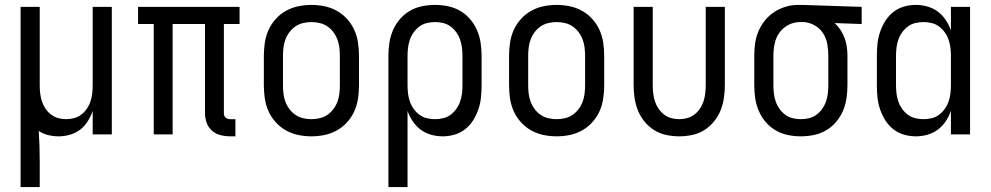

<svg xmlns="http://www.w3.org/2000/svg" viewBox="-20 -548 4040 783"><path d="M64 215V-520H142V-200Q142 -183 144 -166.5Q146 -150 151 -134.5Q156 -119 165.5 -105Q175 -91 188 -81Q201 -71 217 -66.5Q233 -62 250 -62Q267 -62 283 -66.5Q299 -71 312 -81Q325 -91 334.5 -105Q344 -119 349 -134.5Q354 -150 356 -166.5Q358 -183 358 -200V-520H436V0H358V-95Q350 -73 337.5 -53Q325 -33 306.5 -19Q288 -5 265 1.5Q242 8 219 8Q198 8 177 3Q156 -2 138 -14Q140 16 141 46.5Q142 77 142 107V215Z M940 8H919Q899 8 879 3Q859 -2 844 -15.5Q829 -29 822.5 -48Q816 -67 816 -87V-450H684V0H607V-450H543V-520H957V-450H893V-87Q893 -82 894.5 -77Q896 -72 900 -68.5Q904 -65 909 -63.5Q914 -62 919 -62H940Z M1250 8Q1223 8 1196.5 2.5Q1170 -3 1146.5 -16Q1123 -29 1104.5 -49.5Q1086 -70 1075 -94.5Q1064 -119 1060 -146Q1056 -173 1056 -200V-320Q1056 -347 1060 -374Q1064 -401 1075 -425.5Q1086 -450 1104.5 -470.5Q1123 -491 1146.5 -504Q1170 -517 1196.5 -522.5Q1223 -528 1250 -528Q1277 -528 1303.5 -522.5Q1330 -517 1353.5 -504Q1377 -491 1395.5 -470.5Q1414 -450 1425 -425.5Q1436 -401 1440 -374Q1444 -347 1444 -320V-200Q1444 -173 1440 -146Q1436 -119 1425 -94.5Q1414 -70 1395.5 -49.5Q1377 -29 1353.5 -16Q1330 -3 1303.5 2.5Q1277 8 1250 8ZM1250 -62Q1267 -62 1284 -66Q1301 -70 1315 -79.5Q1329 -89 1339.5 -103Q1350 -117 1356 -133Q1362 -149 1364 -166Q1366 -183 1366 -200V-320Q1366 -337 1364 -354Q1362 -371 1356 -387Q1350 -403 1339.5 -417Q1329 -431 1315 -440.5Q1301 -450 1284 -454Q1267 -458 1250 -458Q1233 -458 1216 -454Q1199 -450 1185 -440.5Q1171 -431 1160.5 -417Q1150 -403 1144 -387Q1138 -371 1136 -354Q1134 -337 1134 -320V-200Q1134 -183 1136 -166Q1138 -149 1144 -133Q1150 -117 1160.5 -103Q1171 -89 1185 -79.5Q1199 -70 1216 -66Q1233 -62 1250 -62Z M1564 215V-320Q1564 -347 1568 -373.5Q1572 -400 1582.5 -424.5Q1593 -449 1610.5 -469.5Q1628 -490 1651 -503.5Q1674 -517 1700.5 -522.5Q1727 -528 1754 -528Q1781 -528 1807.5 -522.5Q1834 -517 1857 -503.5Q1880 -490 1897.5 -469.5Q1915 -449 1925.5 -424.5Q1936 -400 1940 -373.5Q1944 -347 1944 -320V-200Q1944 -175 1941.5 -150.5Q1939 -126 1931 -102.5Q1923 -79 1910 -58Q1897 -37 1877.5 -21.5Q1858 -6 1834 1Q1810 8 1785 8Q1761 8 1738 1.5Q1715 -5 1696 -19Q1677 -33 1663.5 -53Q1650 -73 1642 -96V215ZM1754 -62Q1771 -62 1787.5 -66Q1804 -70 1817.5 -80Q1831 -90 1841 -104Q1851 -118 1856.5 -134Q1862 -150 1864 -166.5Q1866 -183 1866 -200V-320Q1866 -337 1864 -353.5Q1862 -370 1856.5 -386Q1851 -402 1841 -416Q1831 -430 1817.5 -440Q1804 -450 1787.5 -454Q1771 -458 1754 -458Q1737 -458 1720.5 -454Q1704 -450 1690.5 -440Q1677 -430 1667 -416Q1657 -402 1651.5 -386Q1646 -370 1644 -353.5Q1642 -337 1642 -320V-200Q1642 -183 1644 -166.5Q1646 -150 1651.5 -134Q1657 -118 1667 -104Q1677 -90 1690.5 -80Q1704 -70 1720.5 -66Q1737 -62 1754 -62Z M2250 8Q2223 8 2196.5 2.5Q2170 -3 2146.5 -16Q2123 -29 2104.5 -49.5Q2086 -70 2075 -94.5Q2064 -119 2060 -146Q2056 -173 2056 -200V-320Q2056 -347 2060 -374Q2064 -401 2075 -425.5Q2086 -450 2104.5 -470.5Q2123 -491 2146.5 -504Q2170 -517 2196.5 -522.5Q2223 -528 2250 -528Q2277 -528 2303.5 -522.5Q2330 -517 2353.5 -504Q2377 -491 2395.5 -470.5Q2414 -450 2425 -425.5Q2436 -401 2440 -374Q2444 -347 2444 -320V-200Q2444 -173 2440 -146Q2436 -119 2425 -94.5Q2414 -70 2395.5 -49.5Q2377 -29 2353.5 -16Q2330 -3 2303.5 2.5Q2277 8 2250 8ZM2250 -62Q2267 -62 2284 -66Q2301 -70 2315 -79.5Q2329 -89 2339.5 -103Q2350 -117 2356 -133Q2362 -149 2364 -166Q2366 -183 2366 -200V-320Q2366 -337 2364 -354Q2362 -371 2356 -387Q2350 -403 2339.5 -417Q2329 -431 2315 -440.5Q2301 -450 2284 -454Q2267 -458 2250 -458Q2233 -458 2216 -454Q2199 -450 2185 -440.5Q2171 -431 2160.5 -417Q2150 -403 2144 -387Q2138 -371 2136 -354Q2134 -337 2134 -320V-200Q2134 -183 2136 -166Q2138 -149 2144 -133Q2150 -117 2160.5 -103Q2171 -89 2185 -79.5Q2199 -70 2216 -66Q2233 -62 2250 -62Z M2750 8Q2724 8 2697.5 2.5Q2671 -3 2648.5 -17Q2626 -31 2609 -51.5Q2592 -72 2582 -96.5Q2572 -121 2568 -147.5Q2564 -174 2564 -200V-520H2642V-200Q2642 -183 2644 -166.5Q2646 -150 2651 -134.5Q2656 -119 2665.5 -105Q2675 -91 2688 -81Q2701 -71 2717 -66.5Q2733 -62 2750 -62Q2767 -62 2783 -66.5Q2799 -71 2812 -81Q2825 -91 2834.5 -105Q2844 -119 2849 -134.5Q2854 -150 2856 -166.5Q2858 -183 2858 -200V-520H2936V-200Q2936 -174 2932 -147.5Q2928 -121 2918 -96.5Q2908 -72 2891 -51.5Q2874 -31 2851.5 -17Q2829 -3 2802.5 2.5Q2776 8 2750 8Z M3246 8Q3219 8 3192.5 2.5Q3166 -3 3143 -16.5Q3120 -30 3102.5 -50.5Q3085 -71 3074.5 -95.5Q3064 -120 3060 -146.5Q3056 -173 3056 -200V-320Q3056 -346 3059.5 -371.5Q3063 -397 3073 -420.5Q3083 -444 3099.5 -464.5Q3116 -485 3137.5 -499Q3159 -513 3184 -520.5Q3209 -528 3235 -528H3250L3494 -520V-450L3384 -454Q3398 -441 3408 -425.5Q3418 -410 3424.5 -392.5Q3431 -375 3433.5 -356.5Q3436 -338 3436 -320V-200Q3436 -173 3432 -146.5Q3428 -120 3417.5 -95.5Q3407 -71 3389.5 -50.5Q3372 -30 3349 -16.5Q3326 -3 3299.5 2.5Q3273 8 3246 8ZM3246 -62Q3263 -62 3279.5 -66Q3296 -70 3309.5 -80Q3323 -90 3333 -104Q3343 -118 3348.5 -134Q3354 -150 3356 -166.5Q3358 -183 3358 -200V-320Q3358 -344 3354 -367.5Q3350 -391 3337.5 -411Q3325 -431 3304 -443.5Q3283 -456 3259 -458H3242Q3217 -458 3194.5 -446Q3172 -434 3158 -414Q3144 -394 3139 -369.5Q3134 -345 3134 -320V-200Q3134 -183 3136 -166.5Q3138 -150 3143.5 -134Q3149 -118 3159 -104Q3169 -90 3182.5 -80Q3196 -70 3212.5 -66Q3229 -62 3246 -62Z M3715 8Q3690 8 3666 1Q3642 -6 3622.5 -21.5Q3603 -37 3590 -58Q3577 -79 3569 -102.5Q3561 -126 3558.5 -150.5Q3556 -175 3556 -200V-320Q3556 -345 3558.5 -369.5Q3561 -394 3569 -417.5Q3577 -441 3590 -462Q3603 -483 3622.5 -498.5Q3642 -514 3666 -521Q3690 -528 3715 -528Q3739 -528 3762 -521.5Q3785 -515 3804 -501Q3823 -487 3836.5 -467Q3850 -447 3858 -424V-520H3936V0H3858V-96Q3850 -73 3836.5 -53Q3823 -33 3804 -19Q3785 -5 3762 1.5Q3739 8 3715 8ZM3746 -62Q3763 -62 3779.5 -66Q3796 -70 3809.5 -80Q3823 -90 3833 -104Q3843 -118 3848.5 -134Q3854 -150 3856 -166.5Q3858 -183 3858 -200V-320Q3858 -337 3856 -353.5Q3854 -370 3848.5 -386Q3843 -402 3833 -416Q3823 -430 3809.5 -440Q3796 -450 3779.5 -454Q3763 -458 3746 -458Q3729 -458 3712.5 -454Q3696 -450 3682.5 -440Q3669 -430 3659 -416Q3649 -402 3643.5 -386Q3638 -370 3636 -353.5Q3634 -337 3634 -320V-200Q3634 -183 3636 -166.5Q3638 -150 3643.5 -134Q3649 -118 3659 -104Q3669 -90 3682.5 -80Q3696 -70 3712.5 -66Q3729 -62 3746 -62Z"/></svg>

Font: HulyMono
Style: Regular
Weight: 400
Monospace: yes
Designer: Belleve Invis
Foundry: Belleve Invis
Version: Version 33.2.5; ttfautohint (v1.8.4)